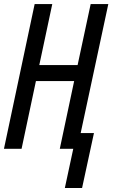

<svg xmlns="http://www.w3.org/2000/svg" viewBox="-20 -734 555 947"><path d="M299.8 193.4 341.3 0H274.9L345.7 -334H157.2L86.4 0H-0.5L150.9 -713.9H237.8L173.8 -413.1H362.8L427.2 -713.9H514.2L377.9 -77.6H443.4L384.8 193.4Z"/></svg>

Font: Open Sans Condensed Medium
Style: Italic
Weight: 500
Width: 3
Italic angle: -12°
Designer: Monotype Design Team
Foundry: Monotype Imaging Inc.
Version: Version 3.000